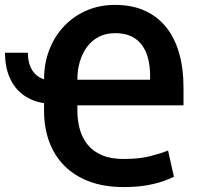

<svg xmlns="http://www.w3.org/2000/svg" viewBox="-26 -740 805 771"><path d="M-5.9 -528.3H85.9Q85.9 -493.7 97.7 -468.3Q109.4 -442.9 133.1 -429.2Q156.7 -415.5 192.4 -415.5V-322.8Q128.9 -322.8 84.5 -347.9Q40 -373 17.1 -419.2Q-5.9 -465.3 -5.9 -528.3ZM470.7 11.2Q391.6 11.2 331.8 -11.5Q272 -34.2 231.7 -75.2Q191.4 -116.2 171.1 -172.4Q150.9 -228.5 150.9 -295.4V-420.9Q150.9 -486.8 172.6 -541.7Q194.3 -596.7 233.4 -637Q272.5 -677.2 324.5 -699Q376.5 -720.7 437 -720.2Q504.4 -720.2 555.7 -697Q606.9 -673.8 641.6 -630.4Q676.3 -586.9 693.6 -525.6Q710.9 -464.4 710.9 -388.7V-316.9H246.6V-419.9H576.7V-435.5Q576.7 -471.2 569.3 -502.4Q562 -533.7 545.4 -557.1Q528.8 -580.6 502 -593.8Q475.1 -606.9 437 -606.9Q399.4 -606.9 371.1 -592.3Q342.8 -577.6 323.7 -552Q304.7 -526.4 294.7 -492.9Q284.7 -459.5 284.7 -420.9V-295.4Q284.7 -255.4 294.7 -220.2Q304.7 -185.1 326.4 -158.4Q348.1 -131.8 383.8 -116.7Q419.4 -101.6 470.7 -101.6Q532.7 -101.6 577.4 -113Q622.1 -124.5 648.9 -135.7L672.4 -30.3Q661.6 -24.4 635 -14.4Q608.4 -4.4 567.4 3.4Q526.4 11.2 470.7 11.2Z"/></svg>

Font: Roboto SemiBold
Style: Regular
Weight: 600
Designer: Christian Robertson
Foundry: Google
Version: Version 3.009; 2024